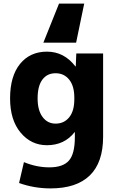

<svg xmlns="http://www.w3.org/2000/svg" viewBox="-20 -817 659 1067"><path d="M448 -797 403 -580H221L308 -797ZM241 -530Q336 -530 399 -448H401L404 -520H553V-57Q553 86 479 158Q405 230 261 230Q169 230 86 200L113 84Q183 113 254 113Q330 113 363 75.5Q396 38 396 -55V-83H395Q338 -10 241 -10Q153 -10 94.5 -80Q36 -150 36 -270Q36 -394 91.5 -462Q147 -530 241 -530ZM189 -270Q189 -204 216.5 -167Q244 -130 289 -130Q336 -130 364.5 -165Q393 -200 393 -265V-275Q393 -339 364.5 -374.5Q336 -410 289 -410Q242 -410 215.5 -374.5Q189 -339 189 -270Z"/></svg>

Font: M PLUS 1p ExtraBold
Style: Regular
Weight: 800
Version: Version 1.062